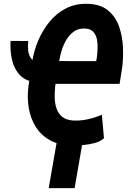

<svg xmlns="http://www.w3.org/2000/svg" viewBox="-20 -740 679 991"><path d="M34.7 -528.8 126 -528.3Q123 -502.9 125.5 -479Q127.9 -455.1 140.6 -438.5Q153.3 -421.9 183.6 -418.9L173.3 -315.4Q114.7 -318.8 84 -351.1Q53.2 -383.3 42.2 -430.9Q31.2 -478.5 34.7 -528.8ZM352.1 10.7Q287.1 10.3 240.5 -14.9Q193.8 -40 166 -83.3Q138.2 -126.5 128.7 -181.4Q119.1 -236.3 127 -296.4L146.5 -422.4Q154.3 -477.1 177.2 -530.8Q200.2 -584.5 235.8 -627.9Q271.5 -671.4 320.6 -696.8Q369.6 -722.2 431.6 -720.2Q498 -718.8 537.4 -686.3Q576.7 -653.8 594.5 -603.3Q612.3 -552.7 614.7 -495.1Q617.2 -437.5 609.9 -385.7L597.2 -307.1H227.5L248.5 -424.8L476.1 -424.3L479.5 -440.9Q482.4 -460.9 483.6 -486.3Q484.9 -511.7 480.5 -535.6Q476.1 -559.6 461.4 -575.7Q446.8 -591.8 418.5 -592.8Q385.3 -594.2 362.1 -577.9Q338.9 -561.5 323 -535.2Q307.1 -508.8 298.1 -479Q289.1 -449.2 285.2 -422.9L265.1 -295.9Q261.7 -266.1 262.5 -235.1Q263.2 -204.1 272.5 -178Q281.7 -151.9 303.2 -135.5Q324.7 -119.1 362.3 -117.7Q399.4 -116.7 435.8 -125Q472.2 -133.3 505.9 -147.9L516.6 -26.4Q497.1 -9.3 467.8 -1.5Q438.5 6.3 407.5 8.8Q376.5 11.2 352.1 10.7ZM412.6 -43.9 365.2 231H231.4L279.3 -43.9Z"/></svg>

Font: Roboto Condensed
Style: Bold Italic
Weight: 700
Italic angle: -12°
Designer: Christian Robertson
Foundry: Google
Version: Version 3.0